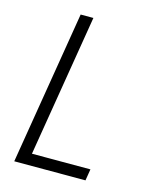

<svg xmlns="http://www.w3.org/2000/svg" viewBox="-111 -812 722 888"><g transform="rotate(15 250.0 -367.5)"><path d="M43 0 164 -735H225L113 -55H393L384 0Z"/></g></svg>

Font: Iosevka Light Oblique
Style: Regular
Weight: 300
Italic angle: -9°
Monospace: yes
Designer: Belleve Invis
Foundry: Belleve Invis
Version: Version 32.5.0; ttfautohint (v1.8.4)